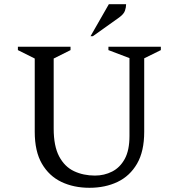

<svg xmlns="http://www.w3.org/2000/svg" viewBox="-20 -882 849 912"><path d="M405 10Q330 10 271.5 -18Q213 -46 179 -104.5Q145 -163 145 -256V-604L65 -644V-660H315V-644L235 -604V-271Q235 -188 261 -139Q287 -90 331.5 -69Q376 -48 431 -48Q475 -48 512.5 -67Q550 -86 572.5 -127Q595 -168 595 -236V-606L495 -644V-660H744V-644L665 -605V-256Q665 -163 631 -104.5Q597 -46 538.5 -18Q480 10 405 10ZM410 -710 497 -862H579Q579 -847 573.5 -831Q568 -815 546 -799L421 -710Z"/></svg>

Font: Spectral SC
Style: Regular
Weight: 400
Designer: Jean-Baptiste Levee
Foundry: Production Type
Version: Version 2.001